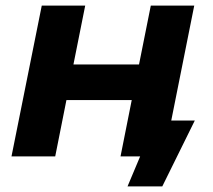

<svg xmlns="http://www.w3.org/2000/svg" viewBox="-20 -558 760 685"><path d="M591 -128 673 -538H518L476 -328H242L284 -538H129L21 0H177L217 -201H450L410 0H480L435 107H559L675 -128Z"/></svg>

Font: AWKNG-Font
Style: Bold Italic
Weight: 700
Italic angle: -11.3°
Designer: Awakening Church
Foundry: Awakening Church
Version: Version 1.700;PS 001.700;hotconv 1.0.88;makeotf.lib2.5.64775